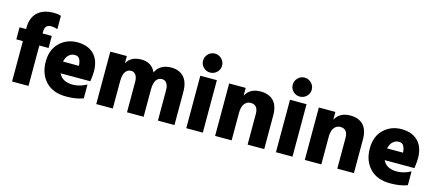

<svg xmlns="http://www.w3.org/2000/svg" viewBox="-60 -1502 4960 2179"><g transform="rotate(15 2420.5 -413.0)"><path d="M37.1 -439.5V-581.1H114.3V-595.7Q114.3 -714.8 181.6 -777.8Q249 -840.8 376 -840.8Q418.9 -840.8 457 -828.1V-671.9Q419.9 -685.5 383.3 -685.5Q346.7 -685.5 327.1 -666.5Q307.6 -647.5 307.6 -595.7V-581.1H416V-439.5H307.6V35.2H114.3V-439.5Z M982.4 -313.5Q982.4 -272.5 971.7 -197.3H622.1Q664.1 -108.4 788.1 -108.4Q867.2 -108.4 950.2 -153.3V8.8Q872.1 41 749 41Q593.8 41 509.3 -48.8Q424.8 -138.7 424.8 -281.7Q424.8 -424.8 509.8 -505.9Q594.7 -586.9 717.8 -586.9Q840.8 -586.9 911.6 -517.1Q982.4 -447.3 982.4 -313.5ZM614.3 -333H800.8V-344.7Q795.9 -389.6 779.8 -415Q763.7 -440.4 725.1 -440.4Q686.5 -440.4 656.2 -413.6Q626 -386.7 614.3 -333Z M1103.5 35.2V-581.1H1297.9V-497.1Q1346.7 -585.9 1468.8 -585.9Q1590.8 -585.9 1638.7 -479.5Q1660.2 -531.2 1708 -558.6Q1755.9 -585.9 1820.3 -585.9Q1914.1 -585.9 1968.3 -527.8Q2022.5 -469.7 2022.5 -353.5V35.2H1828.1V-323.2Q1828.1 -373 1808.1 -402.3Q1788.1 -431.6 1754.4 -431.6Q1720.7 -431.6 1700.2 -413.1Q1660.2 -377.9 1660.2 -288.1V35.2H1464.8V-323.2Q1464.8 -373 1444.8 -402.3Q1424.8 -431.6 1391.6 -431.6Q1358.4 -431.6 1337.9 -413.1Q1297.9 -377.9 1297.9 -288.1V35.2Z M2179.2 -676.8Q2146.5 -709 2146.5 -754.9Q2146.5 -800.8 2179.2 -834Q2211.9 -867.2 2257.8 -867.2Q2303.7 -867.2 2336.9 -834Q2370.1 -800.8 2370.1 -754.9Q2370.1 -709 2336.9 -676.8Q2303.7 -644.5 2257.8 -644.5Q2211.9 -644.5 2179.2 -676.8ZM2161.1 35.2V-581.1H2355.5V35.2Z M2500 35.2V-581.1H2694.3V-489.3Q2745.1 -585.9 2870.1 -585.9Q2969.7 -585.9 3023.4 -529.3Q3077.1 -472.7 3077.1 -359.4V35.2H2881.8V-325.2Q2881.8 -431.6 2793.9 -431.6Q2751 -431.6 2722.7 -396Q2694.3 -360.4 2694.3 -288.1V35.2Z M3232.9 -676.8Q3200.2 -709 3200.2 -754.9Q3200.2 -800.8 3232.9 -834Q3265.6 -867.2 3311.5 -867.2Q3357.4 -867.2 3390.6 -834Q3423.8 -800.8 3423.8 -754.9Q3423.8 -709 3390.6 -676.8Q3357.4 -644.5 3311.5 -644.5Q3265.6 -644.5 3232.9 -676.8ZM3214.8 35.2V-581.1H3409.2V35.2Z M3553.7 35.2V-581.1H3748V-489.3Q3798.8 -585.9 3923.8 -585.9Q4023.4 -585.9 4077.1 -529.3Q4130.9 -472.7 4130.9 -359.4V35.2H3935.5V-325.2Q3935.5 -431.6 3847.7 -431.6Q3804.7 -431.6 3776.4 -396Q3748 -360.4 3748 -288.1V35.2Z M4790 -313.5Q4790 -272.5 4779.3 -197.3H4429.7Q4471.7 -108.4 4595.7 -108.4Q4674.8 -108.4 4757.8 -153.3V8.8Q4679.7 41 4556.6 41Q4401.4 41 4316.9 -48.8Q4232.4 -138.7 4232.4 -281.7Q4232.4 -424.8 4317.4 -505.9Q4402.3 -586.9 4525.4 -586.9Q4648.4 -586.9 4719.2 -517.1Q4790 -447.3 4790 -313.5ZM4421.9 -333H4608.4V-344.7Q4603.5 -389.6 4587.4 -415Q4571.3 -440.4 4532.7 -440.4Q4494.1 -440.4 4463.9 -413.6Q4433.6 -386.7 4421.9 -333Z"/></g></svg>

Font: GenEi M Gothic v2 Black
Style: Regular
Weight: 900
Version: Version 2.0